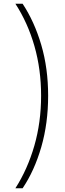

<svg xmlns="http://www.w3.org/2000/svg" viewBox="-20 -852 352 1037"><path d="M63 165Q129 62 165.5 -65Q202 -192 202 -335Q202 -477 166 -603Q130 -729 63 -832H102Q166 -735 203 -609Q240 -483 240 -335Q240 -186 203 -58Q166 70 102 165Z"/></svg>

Font: Noto Sans Gurmukhi SemiCondensed ExtraLight
Style: Regular
Weight: 200
Width: 4
Designer: Jelle Bosma - Monotype Design Team
Foundry: Monotype Imaging Inc.
Version: Version 2.004; ttfautohint (v1.8.4.7-5d5b)